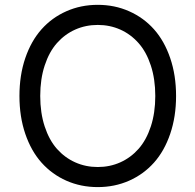

<svg xmlns="http://www.w3.org/2000/svg" viewBox="-20 -757 801 787"><path d="M677.7 -518.8Q701.7 -448.5 701.7 -363.6Q701.7 -278.8 677.7 -208.5Q653.8 -138.1 611.2 -90.4Q568.5 -42.6 509.2 -16.3Q449.9 9.9 380.7 9.9Q311.4 9.9 252.1 -16.3Q192.8 -42.6 150.2 -90.4Q107.6 -138.1 83.6 -208.5Q59.7 -278.8 59.7 -363.6Q59.7 -448.5 83.6 -518.8Q107.6 -589.1 150.2 -636.9Q192.8 -684.7 252.1 -710.9Q311.4 -737.2 380.7 -737.2Q449.9 -737.2 509.2 -710.9Q568.5 -684.7 611.2 -636.9Q653.8 -589.1 677.7 -518.8ZM598.2 -238.6Q616.5 -294.4 616.5 -363.6Q616.5 -432.9 598.2 -488.6Q579.9 -544.4 547.9 -580.4Q516 -616.5 473.2 -635.7Q430.4 -654.8 380.7 -654.8Q331 -654.8 288.2 -635.7Q245.4 -616.5 213.4 -580.4Q181.5 -544.4 163.2 -488.6Q144.9 -432.9 144.9 -363.6Q144.9 -294.4 163.2 -238.6Q181.5 -182.9 213.4 -146.8Q245.4 -110.8 288.2 -91.6Q331 -72.4 380.7 -72.4Q430.4 -72.4 473.2 -91.6Q516 -110.8 547.9 -146.8Q579.9 -182.9 598.2 -238.6Z"/></svg>

Font: TID UI
Style: Regular
Weight: 400
Designer: The TID Project Authors
Foundry: Bakken & Bæck
Version: Version 1.001;hotconv 1.0.109;makeotfexe 2.5.65596